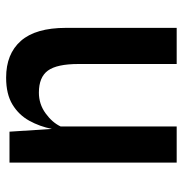

<svg xmlns="http://www.w3.org/2000/svg" viewBox="-5 -592 597 627"><g transform="rotate(-90 293.5 -278.5)"><path d="M76 0V-546H177L186 -407.5Q194 -447.5 212.8 -481.5Q231.5 -515.5 265.5 -536.2Q299.5 -557 353.5 -557Q431 -557 473.5 -508.8Q516 -460.5 516 -361.5V0H398V-320.5Q398 -391 376.5 -420.5Q355 -450 304.5 -450Q267 -450 237 -428.2Q207 -406.5 194 -379V0Z"/></g></svg>

Font: Spline Sans Medium
Style: Regular
Weight: 500
Designer: Eben Sorkin, Mirko Velimirovic
Foundry: Sorkin Type
Version: Version 1.000; ttfautohint (v1.8.3)